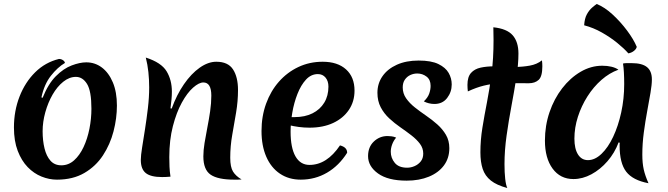

<svg xmlns="http://www.w3.org/2000/svg" viewBox="-20 -887 3353 964"><path d="M266 15Q227 15 188.5 -0.5Q150 -16 119 -48Q88 -80 69 -129.5Q50 -179 50 -247Q50 -330 78 -402Q106 -474 156.5 -524Q207 -574 276 -591Q287 -591 296 -585Q305 -579 306 -571Q269 -549 235.5 -506.5Q202 -464 188 -398L194 -396Q222 -466 260.5 -504.5Q299 -543 340 -558.5Q381 -574 413 -574Q457 -574 491.5 -548Q526 -522 546.5 -473.5Q567 -425 567 -357Q567 -293 550 -227.5Q533 -162 497 -107Q461 -52 403.5 -18.5Q346 15 266 15ZM288 -57Q324 -57 352 -82Q380 -107 399.5 -148.5Q419 -190 429 -240.5Q439 -291 439 -341Q439 -430 417 -465.5Q395 -501 361 -501Q328 -501 297.5 -476.5Q267 -452 244 -412Q221 -372 207.5 -323.5Q194 -275 194 -228Q194 -181 203.5 -142Q213 -103 233.5 -80Q254 -57 288 -57Z M842 -342Q867 -411 903.5 -464Q940 -517 982.5 -547Q1025 -577 1066 -577Q1125 -577 1150 -538.5Q1175 -500 1175 -435Q1175 -379 1165.5 -322.5Q1156 -266 1146 -209.5Q1136 -153 1136 -95Q1136 -48 1150 -25.5Q1164 -3 1193 14Q1183 15 1174 15Q1165 15 1156 15Q1074 15 1037.5 -10Q1001 -35 1001 -102Q1001 -132 1007 -169Q1013 -206 1021 -246.5Q1029 -287 1035 -328Q1041 -369 1041 -407Q1041 -473 1001 -473Q979 -473 949.5 -447Q920 -421 893 -372Q866 -323 848 -253.5Q830 -184 830 -98Q830 -75 831 -50.5Q832 -26 836 0Q824 1 813.5 1.5Q803 2 794 2Q737 2 712 -18Q687 -38 687 -84Q687 -106 693.5 -146.5Q700 -187 708 -238Q716 -289 722.5 -343.5Q729 -398 729 -448Q729 -487 725 -525Q721 -563 712 -598Q790 -573 816.5 -529Q843 -485 843 -427Q843 -408 841 -387Q839 -366 836 -343Z M1490 15Q1430 15 1385.5 -15Q1341 -45 1317 -100Q1293 -155 1293 -229Q1293 -303 1316 -366.5Q1339 -430 1380.5 -477Q1422 -524 1478 -550.5Q1534 -577 1600 -577Q1675 -577 1717.5 -538.5Q1760 -500 1760 -432Q1760 -377 1731.5 -335Q1703 -293 1652.5 -269.5Q1602 -246 1534 -246Q1507 -246 1480.5 -249.5Q1454 -253 1430 -259L1433 -299H1459Q1511 -299 1549 -318Q1587 -337 1608 -371.5Q1629 -406 1629 -452Q1629 -480 1614.5 -497.5Q1600 -515 1576 -515Q1542 -515 1516.5 -487.5Q1491 -460 1473.5 -415.5Q1456 -371 1447.5 -321Q1439 -271 1439 -226Q1439 -145 1463.5 -102Q1488 -59 1534 -59Q1621 -59 1687 -157Q1723 -148 1723 -120Q1682 -55 1622 -20Q1562 15 1490 15Z M2022 20Q1928 20 1878 -16Q1828 -52 1828 -103Q1828 -149 1857 -176.5Q1886 -204 1926 -204Q1935 -204 1946.5 -202.5Q1958 -201 1969 -196Q1956 -181 1949 -162Q1942 -143 1942 -125Q1942 -94 1962 -69.5Q1982 -45 2024 -45Q2043 -45 2061.5 -53Q2080 -61 2092.5 -76.5Q2105 -92 2105 -116Q2105 -143 2088.5 -165Q2072 -187 2045.5 -207.5Q2019 -228 1990 -248Q1961 -268 1934.5 -292.5Q1908 -317 1891.5 -348.5Q1875 -380 1875 -421Q1875 -468 1900.5 -504.5Q1926 -541 1972.5 -562Q2019 -583 2082 -583Q2145 -583 2181 -565.5Q2217 -548 2232.5 -521Q2248 -494 2248 -463Q2248 -425 2225 -395Q2202 -365 2161 -365Q2147 -365 2133 -368.5Q2119 -372 2108 -378Q2128 -397 2135 -417Q2142 -437 2142 -456Q2142 -487 2121.5 -502.5Q2101 -518 2075 -518Q2057 -518 2040.5 -510.5Q2024 -503 2013 -487.5Q2002 -472 2002 -448Q2002 -418 2019 -393.5Q2036 -369 2062.5 -348Q2089 -327 2119 -306.5Q2149 -286 2175.5 -262.5Q2202 -239 2219 -210Q2236 -181 2236 -143Q2236 -93 2209 -56.5Q2182 -20 2133.5 0Q2085 20 2022 20Z M2513 -63Q2513 -21 2516.5 10.5Q2520 42 2527 57Q2474 43 2444.5 19.5Q2415 -4 2403.5 -39Q2392 -74 2392 -122Q2392 -184 2402 -245.5Q2412 -307 2425 -373.5Q2438 -440 2448 -516.5Q2458 -593 2458 -685Q2458 -701 2457.5 -717.5Q2457 -734 2457 -750Q2525 -743 2554 -710Q2583 -677 2583 -618Q2583 -564 2572.5 -497Q2562 -430 2548 -355.5Q2534 -281 2523.5 -206.5Q2513 -132 2513 -63ZM2701 -584Q2702 -577 2702.5 -569.5Q2703 -562 2703 -554Q2703 -503 2684.5 -486Q2666 -469 2635 -469Q2590 -469 2552.5 -469.5Q2515 -470 2480.5 -468Q2446 -466 2409 -457Q2372 -448 2329 -428Q2328 -436 2327.5 -444.5Q2327 -453 2327 -461Q2327 -501 2345 -521Q2363 -541 2393.5 -547.5Q2424 -554 2461 -554Q2487 -554 2514 -552.5Q2541 -551 2566 -551Q2604 -551 2640 -557.5Q2676 -564 2701 -584Z M3086 -172Q3066 -119 3030 -77.5Q2994 -36 2949.5 -12Q2905 12 2859 12Q2793 12 2754.5 -40.5Q2716 -93 2716 -181Q2716 -256 2739 -323.5Q2762 -391 2802.5 -443.5Q2843 -496 2895 -526.5Q2947 -557 3004 -557Q3029 -557 3050 -552Q3071 -547 3085 -537Q3040 -521 3000 -486Q2960 -451 2929.5 -403Q2899 -355 2881.5 -300.5Q2864 -246 2864 -191Q2864 -140 2882 -111.5Q2900 -83 2932 -83Q2967 -83 3000 -114.5Q3033 -146 3058.5 -200Q3084 -254 3099 -322.5Q3114 -391 3114 -465Q3114 -496 3112.5 -523Q3111 -550 3108 -568Q3117 -570 3125 -570Q3133 -570 3152 -570Q3204 -570 3228.5 -550Q3253 -530 3253 -488Q3253 -462 3246 -421Q3239 -380 3229.5 -329Q3220 -278 3212.5 -222Q3205 -166 3205 -111Q3205 -68 3212 -36.5Q3219 -5 3236 33Q3157 18 3124 -25Q3091 -68 3091 -156Q3091 -162 3091 -164.5Q3091 -167 3092 -170ZM3177 -652Q3175 -641 3163 -631.5Q3151 -622 3135 -619Q3113 -644 3078.5 -672Q3044 -700 3001.5 -724Q2959 -748 2913 -760Q2915 -794 2926.5 -815Q2938 -836 2952.5 -848.5Q2967 -861 2976 -867Q3016 -851 3056 -814Q3096 -777 3128.5 -733.5Q3161 -690 3177 -652Z"/></svg>

Font: Merienda
Style: Bold
Weight: 700
Designer: Eduardo Rodriguez Tunni
Foundry: Eduardo Rodriguez Tunni
Version: Version 2.001